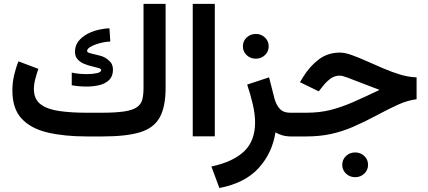

<svg xmlns="http://www.w3.org/2000/svg" viewBox="-20 -700 2195 985"><path d="M425.3 -121.6H499.5Q574.2 -121.6 617.9 -128.4Q661.6 -135.3 682.6 -150.1Q703.6 -165 710 -189.2Q716.3 -213.4 716.3 -248.5V-680.2H829.6V-250Q829.6 -151.9 799.3 -97.4Q769 -43 698.5 -21.5Q627.9 0 505.9 0H425.3Q309.6 0 223.9 -20.3Q138.2 -40.5 90.8 -91.6Q43.5 -142.6 43.5 -235.4Q43.5 -275.4 52.2 -313.5Q61 -351.6 74.7 -385.3L176.8 -346.7Q168.9 -324.2 161.4 -296.1Q153.8 -268.1 153.8 -242.7Q154.3 -190.9 188.5 -165Q222.7 -139.2 283.9 -130.4Q345.2 -121.6 425.3 -121.6ZM348.1 -327.6Q381.3 -319.8 426.3 -319.8Q455.1 -319.8 477.1 -324.7Q499 -329.6 499 -340.8Q499 -347.2 485.6 -351.1Q472.2 -355 452.1 -359.6Q432.1 -364.3 412.1 -372.3Q392.1 -380.4 378.4 -395.3Q364.7 -410.2 364.7 -434.6Q364.7 -465.8 382.3 -488.3Q399.9 -510.7 427.2 -525.4Q454.6 -540 485.1 -547.1Q515.6 -554.2 541.5 -554.7L545.9 -486.8Q532.2 -486.8 512.5 -483.2Q492.7 -479.5 472.9 -472.7Q453.1 -465.8 439.9 -457Q426.8 -448.2 426.8 -438.5Q426.8 -430.2 447 -425.8Q467.3 -421.4 493.7 -414.3Q520 -407.2 538.1 -390.1Q559.6 -372.6 559.6 -342.8Q559.6 -309.1 540.3 -290Q521 -271 490.2 -263.4Q459.5 -255.9 424.3 -255.9Q405.3 -255.9 385.7 -257.6Q366.2 -259.3 348.1 -262.7Z M1082 -680.2V-0.5H968.8V-680.2Z M1226.1 -462.4Q1226.1 -489.3 1245.4 -507.6Q1264.6 -525.9 1292.5 -525.9Q1319.8 -525.9 1339.1 -507.6Q1358.4 -489.3 1358.4 -462.4Q1358.4 -435.5 1339.1 -417.2Q1319.8 -398.9 1292.5 -398.9Q1264.6 -398.9 1245.4 -417.2Q1226.1 -435.5 1226.1 -462.4ZM1473.6 0Q1447.8 0 1427 -6.3Q1406.2 -12.7 1393.1 -21Q1377 85 1306.9 162.1Q1236.8 239.3 1105.5 264.6L1064.5 154.3Q1175.3 130.4 1231.9 76.9Q1288.6 23.4 1288.6 -71.8Q1288.6 -115.2 1276.4 -167Q1264.2 -218.8 1248 -266.1L1360.4 -303.2L1387.7 -195.8Q1397 -161.1 1415.8 -141.4Q1434.6 -121.6 1468.3 -121.6H1486.8V0Z M1735.8 145.5Q1735.8 118.7 1755.1 100.3Q1774.4 82 1802.2 82Q1829.6 82 1848.9 100.3Q1868.2 118.7 1868.2 145.5Q1868.2 172.4 1848.9 190.7Q1829.6 209 1802.2 209Q1774.4 209 1755.1 190.7Q1735.8 172.4 1735.8 145.5ZM1467.3 -121.6H1550.3Q1618.7 -121.6 1675 -135.7Q1731.4 -149.9 1791 -176Q1850.6 -202.1 1927.2 -238.8Q1878.9 -256.8 1836.9 -273.4Q1794.9 -290 1765.1 -301Q1735.4 -312 1723.1 -312Q1695.3 -312 1673.6 -295.2Q1651.9 -278.3 1636.2 -257.8L1615.2 -231.4L1519 -278.3L1535.2 -305.2Q1568.8 -359.9 1615.2 -395Q1661.6 -430.2 1723.6 -430.2Q1749.5 -430.2 1784.9 -417.5Q1820.3 -404.8 1861.8 -386.2Q1903.3 -367.7 1947 -348.9Q1990.7 -330.1 2034.2 -317.1Q2077.6 -304.2 2117.2 -303.2V-190.9Q2071.3 -185.1 2024.4 -164.1Q1977.5 -143.1 1906.2 -105Q1843.8 -71.8 1789.1 -48.3Q1734.4 -24.9 1677 -12.5Q1619.6 0 1548.8 0H1467.3Z"/></svg>

Font: Vazirmatn RD FD SemiBold
Style: Regular
Weight: 600
Designer: Saber Rastikerdar
Foundry: Saber Rastikerdar
Version: Version 33.003